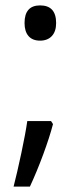

<svg xmlns="http://www.w3.org/2000/svg" viewBox="-20 -569 306 718"><path d="M170.9 -116.2 178.2 -105Q165.5 -56.2 141.6 8.5Q117.7 73.2 91.8 128.9H30.8Q43.9 78.1 59.8 3.4Q75.7 -71.3 82 -116.2ZM71.8 -482.9Q71.8 -548.8 129.9 -548.8Q189.9 -548.8 189.9 -482.9Q189.9 -451.2 173.8 -434.1Q157.7 -417 129.9 -417Q101.6 -417 86.7 -434.1Q71.8 -451.2 71.8 -482.9Z"/></svg>

Font: Open Sans ACDW
Style: acdw
Weight: 400
Foundry: Ascender Corporation
Version: Version 1.10